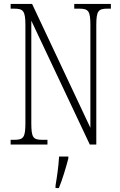

<svg xmlns="http://www.w3.org/2000/svg" viewBox="-20 -734 609 975"><path d="M34 0H221V-24H196C148 -24 139 -35 139 -109V-629L436 0H469V-605C469 -679 479 -690 526 -690H543V-714H357V-690H382C429 -690 439 -679 439 -606V-85L143 -714H34V-690H52C98 -690 109 -679 109 -606V-109C109 -35 99 -24 51 -24H34ZM262 208V221H279C296 181 316 113 327 71V61H280C277 113 270 160 262 208Z"/></svg>

Font: Noto Serif Georgian ExtraCondensed ExtraLight
Style: Regular
Weight: 200
Width: 2
Designer: Monotype Design Team, Akaki Razmadze
Foundry: Google LLC
Version: Version 2.003